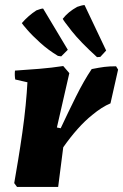

<svg xmlns="http://www.w3.org/2000/svg" viewBox="-20 -736 485 756"><path d="M47 0 36 -15Q43 -55 51.5 -106.5Q60 -158 68 -214Q76 -270 81 -321.5Q86 -373 88 -412L40 -423Q37 -440 39 -458Q86 -461 134.5 -465Q183 -469 229 -476L253 -448L204 -234L219 -231Q247 -291 278.5 -354.5Q310 -418 341 -464Q371 -470 390.5 -472.5Q410 -475 437 -475L445 -462L415 -329Q398 -322 380 -310.5Q362 -299 344 -284Q315 -261 286 -228.5Q257 -196 229 -156L209 0ZM362 -511Q296 -571 262.5 -613.5Q229 -656 227 -662Q239 -677 252.5 -688Q266 -699 284 -709Q292 -712 300 -714Q308 -716 313 -716L398 -537L375 -512Q369 -511 362 -511ZM221 -514 208 -516Q170 -539 138.5 -567.5Q107 -596 87.5 -618.5Q68 -641 66 -645Q91 -674 123 -695Q131 -698 139 -700.5Q147 -703 150 -702L247 -540Z"/></svg>

Font: Labrada ExtraBold
Style: Italic
Weight: 800
Italic angle: -7°
Designer: Mercedes Jáuregui
Foundry: Omnibus-Type Team
Version: Version 1.000; ttfautohint (v1.8.4.7-5d5b)